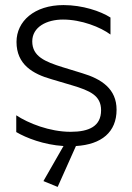

<svg xmlns="http://www.w3.org/2000/svg" viewBox="-20 -561 518 756"><path d="M303 -273 228 -296C157 -318 107 -339 107 -398C107 -455 164 -484 228 -484C301 -484 376 -454 415 -425V-492C376 -517 305 -541 230 -541C115 -541 45 -477 45 -396C45 -307 109 -270 183 -249L264 -225C334 -204 378 -185 378 -127C378 -64 331 -42 258 -42C175 -42 91 -76 44 -107V-41C83 -18 152 9 230 14L151 152L207 175L279 14C380 8 439 -41 439 -129C439 -211 380 -250 303 -273Z"/></svg>

Font: Roundo
Style: Regular
Weight: 400
Designer: Shiva Nallaperumal
Foundry: Indian Type Foundry
Version: Version 2.000